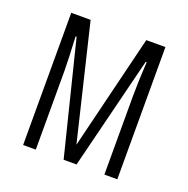

<svg xmlns="http://www.w3.org/2000/svg" viewBox="-101 -629 712 726"><g transform="rotate(20 255.0 -266.0)"><path d="M445 -532H368L255 -70L144 -532H66V0H117V-316C117 -341 115 -398 112 -454H116L229 0H281L394 -454H398C394 -387 393 -339 393 -313V0H445Z"/></g></svg>

Font: Noto Sans Display Condensed Light
Style: Regular
Weight: 300
Width: 3
Designer: Monotype Design Team
Foundry: Monotype Imaging Inc.
Version: Version 1.900